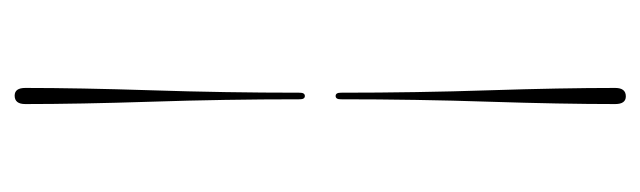

<svg xmlns="http://www.w3.org/2000/svg" viewBox="-326 -437 874 262"><g transform="rotate(-90 111.0 -306.0)"><path d="M115.5 -334Q115.5 -327 111 -327Q106.5 -327 106.5 -334Q106.5 -437.5 103.2 -536.8Q100 -636 100 -708.5Q100 -723 111.5 -723Q122 -723 122 -708.5Q122 -636 118.8 -536.5Q115.5 -437 115.5 -334ZM106.5 -278Q106.5 -285 111 -285Q115.5 -285 115.5 -278Q115.5 -174.5 118.8 -75.5Q122 23.5 122 96.5Q122 111 110.5 111Q100 111 100 96.5Q100 23.5 103.2 -75.8Q106.5 -175 106.5 -278Z"/></g></svg>

Font: Fraunces 144pt S000
Style: Regular
Weight: 400
Version: Version 1.000; ttfautohint (v1.8.3)